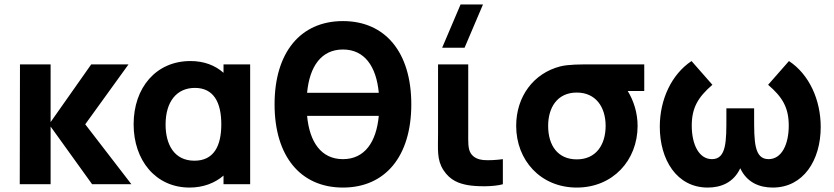

<svg xmlns="http://www.w3.org/2000/svg" viewBox="-20 -830 3758 865"><path d="M69 0H208V-260L395 0H572L364 -270L559 -540H391L208 -280V-540H70Z M834 15C895 15 948 -5 987 -39V0H1107V-540H987V-502C949 -536 898.5 -555 838 -555C683 -555 582 -435 582 -270C582 -108 681 15 834 15ZM726 -269C726 -372 776 -434 858 -434C943 -434 977 -368 977 -270C977 -172 943 -106 856 -106C764 -106 726 -180 726 -269Z M1525 15C1716 15 1833 -126 1833 -360C1833 -594 1716 -735 1525 -735C1334 -735 1217 -594 1217 -360C1217 -126 1334 15 1525 15ZM1363.5 -308H1686.5C1675.5 -190 1623 -113 1525 -113C1427 -113 1374.5 -190 1363.5 -308ZM1363.5 -412C1374.5 -530 1427 -607 1525 -607C1623 -607 1675.5 -530 1686.5 -412Z M2087.5 4C2127.5 11 2203.5 12 2245.5 0V-113C2216.5 -109 2183.5 -107 2157.5 -109C2136.5 -111 2113.5 -119 2100.5 -140C2087.5 -161 2089.5 -193 2089.5 -237V-540H1953.5V-229C1953.5 -156 1947.5 -111 1977.5 -64C2008.5 -16 2049.5 -3 2087.5 4ZM1972 -615H2073L2156 -810H2055Z M2578.5 15C2740.5 15 2852.5 -107 2852.5 -263C2852.5 -322 2834.5 -377 2808 -420H2882.5V-540H2658.5C2590.5 -540 2541.5 -540 2504.5 -531C2383.5 -500 2305.5 -395 2305.5 -263C2305.5 -108 2415.5 15 2578.5 15ZM2449.5 -263C2449.5 -344 2489.5 -413 2578.5 -413C2664.5 -413 2708.5 -347 2708.5 -263C2708.5 -178 2665.5 -112 2578.5 -112C2493.5 -112 2449.5 -174 2449.5 -263Z M3168.5 15C3227 15 3284.5 -6.5 3315 -72C3345.5 -6.5 3403 15 3461.5 15C3599.5 15 3677.5 -108 3677.5 -258C3677.5 -379 3626.5 -494 3534.5 -555L3440.5 -448C3503.5 -394 3533.5 -347 3533.5 -264C3533.5 -181 3502.5 -113 3442.5 -113C3377.5 -113 3377.5 -193 3377.5 -302V-342H3252.5V-302C3252.5 -196 3253.5 -113 3187.5 -113C3129.5 -113 3096.5 -178 3096.5 -264C3096.5 -344 3124.5 -392 3189.5 -448L3095.5 -555C3005.5 -495 2952.5 -382 2952.5 -259C2952.5 -111 3028.5 15 3168.5 15Z"/></svg>

Font: Eudonet ExtraBold
Style: Regular
Weight: 800
Designer: Mikhail Sharanda
Foundry: Mikhail Sharanda
Version: Version 4.503;Glyphs 3.1.2 (3151)